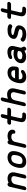

<svg xmlns="http://www.w3.org/2000/svg" viewBox="2162 -2858 717 5080"><g transform="rotate(-90 2520.0 -318.5)"><path d="M120 -427Q125 -448 143 -462.5Q161 -477 182 -477Q196 -477 206.5 -469.5Q217 -462 220 -449Q275 -477 336 -477Q428 -477 471.5 -421.5Q515 -366 494 -275L438 -30Q433 -9 415 5.5Q397 20 376.5 20Q356 20 344.5 5.5Q333 -9 338 -30L395 -275Q407 -327 384 -353Q362 -377 313 -377Q266 -377 232 -351Q196 -325 185 -275L128 -30Q123 -9 105 5.5Q87 20 66.5 20Q46 20 35 5.5Q24 -9 29 -30Z M950 -229Q959 -268 959 -295.5Q959 -323 952.5 -338.5Q946 -354 932.5 -363Q919 -372 905.5 -375Q892 -378 873 -378Q849 -378 831 -373Q813 -368 792 -353.5Q771 -339 755 -308Q739 -277 728 -229Q719 -191 719 -163.5Q719 -136 725.5 -120.5Q732 -105 745.5 -95.5Q759 -86 772.5 -83.5Q786 -81 805 -81Q828 -81 846.5 -86Q865 -91 886 -105.5Q907 -120 923 -151Q939 -182 950 -229ZM782 18Q767 18 754 17Q741 16 720 10.5Q699 5 682.5 -4.5Q666 -14 650 -32.5Q634 -51 625.5 -76.5Q617 -102 617 -141.5Q617 -181 628 -229Q658 -359 736 -423Q803 -477 896 -477Q915 -477 932 -475Q949 -473 969 -466Q989 -459 1005 -448Q1021 -437 1034.5 -417.5Q1048 -398 1055 -373Q1062 -348 1061 -311Q1060 -274 1050 -229Q1020 -100 942 -37Q875 18 782 18Z M1240 -427Q1245 -448 1263 -462.5Q1281 -477 1302 -477Q1316 -477 1326.5 -469.5Q1337 -462 1340 -449Q1395 -477 1456 -477Q1549 -477 1594.5 -431.5Q1640 -386 1625 -320Q1625 -320 1625 -320Q1620 -299 1602 -284.5Q1584 -270 1563.5 -270Q1543 -270 1531.5 -284.5Q1520 -299 1525 -320Q1525 -320 1525 -320Q1530 -342 1510 -357Q1484 -377 1433 -377Q1386 -377 1352 -351Q1316 -325 1305 -275L1248 -30Q1243 -9 1225 5.5Q1207 20 1186.5 20Q1166 20 1155 5.5Q1144 -9 1149 -30Z M1940 -607Q1945 -628 1963 -642.5Q1981 -657 2001 -657Q2022 -657 2033 -642.5Q2044 -628 2039 -607L2011 -483H2170Q2191 -483 2202 -468.5Q2213 -454 2208 -433.5Q2203 -413 2185.5 -398.5Q2168 -384 2147 -384H1988L1935 -154Q1926 -118 1936 -105Q1949 -86 2003 -86H2042Q2042 -86 2043 -86Q2063 -86 2074.5 -71.5Q2086 -57 2081 -36.5Q2076 -16 2058 -1.5Q2040 13 2020 13Q2019 13 2019 13H1980Q1967 13 1956 12.5Q1945 12 1928.5 9Q1912 6 1900 1Q1888 -4 1873 -12Q1858 -20 1850 -32.5Q1842 -45 1834.5 -62.5Q1827 -80 1828.5 -102.5Q1830 -125 1835 -154L1888 -384H1800Q1779 -384 1768 -398.5Q1757 -413 1761.5 -433.5Q1766 -454 1784 -468.5Q1802 -483 1823 -483H1911Z M2381 -607Q2386 -628 2404 -642.5Q2422 -657 2442 -657Q2463 -657 2474 -642.5Q2485 -628 2480 -607L2447 -464Q2500 -489 2558 -489Q2650 -489 2693.5 -433.5Q2737 -378 2716 -288L2659 -42Q2655 -21 2637 -6.5Q2619 8 2598 8Q2577 8 2566 -6.5Q2555 -21 2560 -42L2616 -288Q2628 -340 2605 -365Q2584 -389 2535 -389Q2488 -389 2453 -364Q2418 -337 2407 -288L2350 -42Q2345 -21 2327 -6.5Q2309 8 2288.5 8Q2268 8 2256.5 -6.5Q2245 -21 2250 -42Z M3199 -278Q3204 -335 3182 -356.5Q3160 -378 3115 -378Q3069 -378 3037.5 -356.5Q3006 -335 2984 -278ZM2961 -179Q2957 -124 2978.5 -102.5Q3000 -81 3046 -81Q3098 -81 3129 -107Q3147 -122 3168 -122Q3189 -122 3200 -107.5Q3211 -93 3206 -72Q3202 -51 3183 -36Q3116 18 3023 18Q3010 18 2997.5 17Q2985 16 2967.5 12.5Q2950 9 2935.5 1.5Q2921 -6 2906 -17.5Q2891 -29 2880.5 -47Q2870 -65 2863.5 -88.5Q2857 -112 2858 -146Q2859 -180 2868 -220Q2868 -224 2869 -228.5Q2870 -233 2872 -237Q2902 -361 2977 -422Q3044 -477 3137 -477Q3137 -477 3138 -477Q3153 -477 3166.5 -475.5Q3180 -474 3201 -468.5Q3222 -463 3238 -453.5Q3254 -444 3270 -425Q3286 -406 3294 -380.5Q3302 -355 3302 -316Q3302 -277 3291 -229Q3286 -208 3268 -193.5Q3250 -179 3229 -179Z M3586 -85Q3623 -85 3647 -94.5Q3671 -104 3696 -125L3713 -197Q3677 -219 3617 -219Q3566 -219 3531 -201Q3513 -193 3504.5 -183Q3496 -173 3492 -155Q3488 -133 3491.5 -123Q3495 -113 3508 -104Q3534 -85 3586 -85ZM3392 -155Q3408 -223 3472.5 -271Q3537 -319 3640 -319Q3695 -319 3737 -304L3741 -319Q3746 -344 3728 -360Q3705 -380 3663 -380Q3629 -380 3596 -372Q3564 -360 3564 -360Q3551 -354 3538 -354Q3517 -354 3505.5 -368.5Q3494 -383 3499 -403Q3506 -433 3535 -447Q3543 -451 3556.5 -456.5Q3570 -462 3609 -471Q3648 -480 3686 -480Q3769 -480 3812.5 -433.5Q3856 -387 3840 -319L3795 -121L3822 -60Q3828 -47 3824 -31Q3819 -11 3801 4Q3783 19 3763 19Q3736 19 3726 -4L3715 -30Q3642 15 3563 15Q3482 15 3435 -20Q3407 -40 3394.5 -75.5Q3382 -111 3392 -155Z M4264 -477Q4367 -477 4407 -440Q4423 -425 4418 -400Q4413 -380 4395 -365.5Q4377 -351 4356 -351Q4339 -351 4328 -362Q4303 -378 4241 -378Q4182 -378 4154 -364Q4143 -359 4139.5 -354.5Q4136 -350 4132 -336Q4132 -334 4132 -333Q4132 -332 4133 -330.5Q4134 -329 4137.5 -326Q4141 -323 4147 -320Q4165 -310 4236.5 -293.5Q4308 -277 4338 -259Q4366 -243 4380.5 -214Q4395 -185 4387 -148Q4368 -66 4308 -24Q4248 18 4146 18Q4061 18 4007 -11Q3977 -27 3963 -47Q3954 -62 3958 -81Q3963 -101 3981 -116Q3999 -131 4020 -131Q4043 -131 4054 -113Q4057 -109 4064.5 -103.5Q4072 -98 4101 -89.5Q4130 -81 4169 -81Q4235 -81 4261 -100Q4279 -112 4287 -148Q4289 -155 4287 -159Q4285 -163 4273 -170Q4255 -180 4219 -189.5Q4183 -199 4151 -205.5Q4119 -212 4087 -228Q4055 -244 4041 -268Q4024 -297 4033 -336Q4041 -374 4067 -405Q4093 -436 4127 -452Q4180 -477 4264 -477Z M4740 -607Q4745 -628 4763 -642.5Q4781 -657 4801 -657Q4822 -657 4833 -642.5Q4844 -628 4839 -607L4811 -483H4970Q4991 -483 5002 -468.5Q5013 -454 5008 -433.5Q5003 -413 4985.5 -398.5Q4968 -384 4947 -384H4788L4735 -154Q4726 -118 4736 -105Q4749 -86 4803 -86H4842Q4842 -86 4843 -86Q4863 -86 4874.5 -71.5Q4886 -57 4881 -36.5Q4876 -16 4858 -1.5Q4840 13 4820 13Q4819 13 4819 13H4780Q4767 13 4756 12.5Q4745 12 4728.5 9Q4712 6 4700 1Q4688 -4 4673 -12Q4658 -20 4650 -32.5Q4642 -45 4634.5 -62.5Q4627 -80 4628.5 -102.5Q4630 -125 4635 -154L4688 -384H4600Q4579 -384 4568 -398.5Q4557 -413 4561.5 -433.5Q4566 -454 4584 -468.5Q4602 -483 4623 -483H4711Z"/></g></svg>

Font: Brass Mono
Style: Bold Italic
Weight: 700
Italic angle: -13°
Monospace: yes
Version: Version 1.000; ttfautohint (v1.8.3) -l 8 -r 50 -G 200 -x 14 